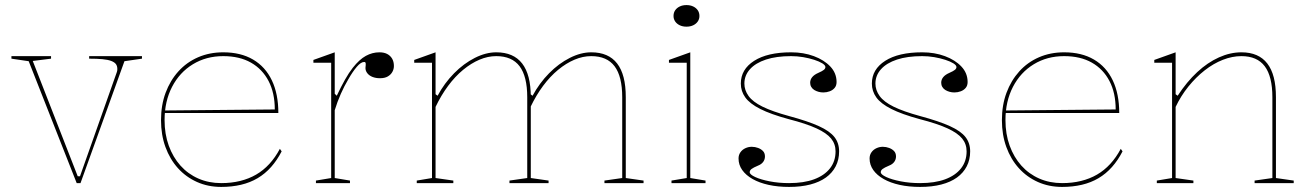

<svg xmlns="http://www.w3.org/2000/svg" viewBox="-20 -721 5154 756"><path d="M282 0 93 -480 25 -490V-500H181V-490L109 -481L286 -27H295L440 -437Q441 -439 441.5 -442.5Q442 -446 442 -449Q442 -461 436.5 -468.5Q431 -476 418 -481Q405 -486 383.5 -488Q362 -490 331 -490V-500H539V-490L470 -480L297 0Z M859 -515Q928 -515 976.5 -486.5Q1025 -458 1050.5 -404.5Q1076 -351 1076 -276H628V-286L1062 -290Q1062 -355 1037.5 -402Q1013 -449 968 -474.5Q923 -500 859 -500Q792 -500 739.5 -468Q687 -436 657.5 -379Q628 -322 628 -248Q628 -193 644.5 -147.5Q661 -102 690.5 -69Q720 -36 761 -18Q802 0 851 0Q891 0 925.5 -8.5Q960 -17 988.5 -33.5Q1017 -50 1040.5 -75.5Q1064 -101 1082 -135L1089 -125Q1071 -90 1047.5 -63.5Q1024 -37 994.5 -19.5Q965 -2 929 6.5Q893 15 851 15Q799 15 755.5 -4.5Q712 -24 680.5 -59Q649 -94 631.5 -142Q614 -190 614 -248Q614 -307 632 -355.5Q650 -404 682.5 -440Q715 -476 760 -495.5Q805 -515 859 -515Z M1224 0V-10L1284 -20V-474H1214V-485L1298 -515V-352L1306 -344Q1323 -380 1338.5 -407.5Q1354 -435 1369 -454Q1395 -487 1420.5 -501Q1446 -515 1474 -515Q1492 -515 1504.5 -508.5Q1517 -502 1524 -490Q1531 -478 1531 -461Q1531 -449 1525 -438Q1519 -427 1507 -420Q1495 -413 1476 -413Q1460 -413 1447 -418Q1434 -423 1426.5 -432.5Q1419 -442 1419 -453Q1419 -457 1419.5 -459.5Q1420 -462 1420 -465Q1420 -468 1420 -470Q1420 -477 1414 -477Q1401 -477 1384.5 -457.5Q1368 -438 1351 -408Q1336 -383 1322 -351.5Q1308 -320 1298 -287V-20L1358 -10V0Z M1621 0V-10L1681 -20V-474H1611V-485L1695 -515V-350L1703 -344Q1730 -394 1768 -432.5Q1806 -471 1849.5 -493Q1893 -515 1934 -515Q1968 -515 1993.5 -504Q2019 -493 2036 -471Q2053 -449 2061.5 -416Q2070 -383 2070 -338V-20L2140 -10V0H1986V-10L2056 -20V-338Q2056 -420 2026 -460Q1996 -500 1934 -500Q1901 -500 1868 -486Q1835 -472 1803.5 -446Q1772 -420 1744.5 -383Q1717 -346 1695 -300V-20L1765 -10V0ZM2360 0V-10L2430 -20V-338Q2430 -420 2400 -460Q2370 -500 2308 -500Q2275 -500 2242 -486Q2209 -472 2177.5 -446Q2146 -420 2118.5 -383Q2091 -346 2069 -300V-350L2077 -344Q2104 -394 2142 -432.5Q2180 -471 2223.5 -493Q2267 -515 2308 -515Q2342 -515 2367.5 -504Q2393 -493 2410 -471Q2427 -449 2435.5 -416Q2444 -383 2444 -338V-20L2514 -10V0Z M2683 -616Q2668 -616 2656.5 -621.5Q2645 -627 2638.5 -636.5Q2632 -646 2632 -658Q2632 -671 2638.5 -680.5Q2645 -690 2656.5 -695.5Q2668 -701 2683 -701Q2698 -701 2709.5 -695.5Q2721 -690 2727.5 -680.5Q2734 -671 2734 -658Q2734 -646 2727.5 -636.5Q2721 -627 2709.5 -621.5Q2698 -616 2683 -616ZM2624 0V-10L2684 -20V-474H2614V-485L2698 -515V-20L2758 -10V0Z M3087 15Q3043 15 3006.5 7Q2970 -1 2943.5 -16Q2917 -31 2902.5 -51.5Q2888 -72 2888 -97Q2888 -111 2895.5 -121.5Q2903 -132 2915 -137.5Q2927 -143 2940 -143Q2953 -143 2965 -138.5Q2977 -134 2984.5 -126Q2992 -118 2992 -105Q2992 -93 2985 -83.5Q2978 -74 2965 -69Q2946 -61 2939 -55.5Q2932 -50 2932 -43Q2932 -34 2953.5 -24Q2975 -14 3010.5 -7Q3046 0 3087 0Q3145 0 3185.5 -15Q3226 -30 3248 -58Q3270 -86 3270 -125Q3270 -154 3252.5 -175.5Q3235 -197 3195 -215.5Q3155 -234 3085 -252Q3015 -271 2973.5 -292Q2932 -313 2914.5 -337.5Q2897 -362 2897 -392Q2897 -448 2949.5 -481.5Q3002 -515 3095 -515Q3144 -515 3184.5 -500Q3225 -485 3249.5 -459Q3274 -433 3274 -398Q3274 -384 3266.5 -375Q3259 -366 3247 -361.5Q3235 -357 3222 -357Q3212 -357 3203 -359.5Q3194 -362 3186.5 -366.5Q3179 -371 3174.5 -378.5Q3170 -386 3170 -395Q3170 -420 3202 -434Q3218 -441 3224 -446Q3230 -451 3230 -457Q3230 -464 3218 -471.5Q3206 -479 3186 -485.5Q3166 -492 3142.5 -496Q3119 -500 3095 -500Q3037 -500 2996 -486.5Q2955 -473 2933 -448.5Q2911 -424 2911 -392Q2911 -366 2927.5 -343Q2944 -320 2982.5 -301Q3021 -282 3087 -264Q3161 -244 3204 -224.5Q3247 -205 3265.5 -181.5Q3284 -158 3284 -125Q3284 -92 3270.5 -66Q3257 -40 3232 -22Q3207 -4 3170.5 5.5Q3134 15 3087 15Z M3603 15Q3559 15 3522.5 7Q3486 -1 3459.5 -16Q3433 -31 3418.5 -51.5Q3404 -72 3404 -97Q3404 -111 3411.5 -121.5Q3419 -132 3431 -137.5Q3443 -143 3456 -143Q3469 -143 3481 -138.5Q3493 -134 3500.5 -126Q3508 -118 3508 -105Q3508 -93 3501 -83.5Q3494 -74 3481 -69Q3462 -61 3455 -55.5Q3448 -50 3448 -43Q3448 -34 3469.5 -24Q3491 -14 3526.5 -7Q3562 0 3603 0Q3661 0 3701.5 -15Q3742 -30 3764 -58Q3786 -86 3786 -125Q3786 -154 3768.5 -175.5Q3751 -197 3711 -215.5Q3671 -234 3601 -252Q3531 -271 3489.5 -292Q3448 -313 3430.5 -337.5Q3413 -362 3413 -392Q3413 -448 3465.5 -481.5Q3518 -515 3611 -515Q3660 -515 3700.5 -500Q3741 -485 3765.5 -459Q3790 -433 3790 -398Q3790 -384 3782.5 -375Q3775 -366 3763 -361.5Q3751 -357 3738 -357Q3728 -357 3719 -359.5Q3710 -362 3702.5 -366.5Q3695 -371 3690.5 -378.5Q3686 -386 3686 -395Q3686 -420 3718 -434Q3734 -441 3740 -446Q3746 -451 3746 -457Q3746 -464 3734 -471.5Q3722 -479 3702 -485.5Q3682 -492 3658.5 -496Q3635 -500 3611 -500Q3553 -500 3512 -486.5Q3471 -473 3449 -448.5Q3427 -424 3427 -392Q3427 -366 3443.5 -343Q3460 -320 3498.5 -301Q3537 -282 3603 -264Q3677 -244 3720 -224.5Q3763 -205 3781.5 -181.5Q3800 -158 3800 -125Q3800 -92 3786.5 -66Q3773 -40 3748 -22Q3723 -4 3686.5 5.5Q3650 15 3603 15Z M4170 -515Q4239 -515 4287.5 -486.5Q4336 -458 4361.5 -404.5Q4387 -351 4387 -276H3939V-286L4373 -290Q4373 -355 4348.5 -402Q4324 -449 4279 -474.5Q4234 -500 4170 -500Q4103 -500 4050.5 -468Q3998 -436 3968.5 -379Q3939 -322 3939 -248Q3939 -193 3955.5 -147.5Q3972 -102 4001.5 -69Q4031 -36 4072 -18Q4113 0 4162 0Q4202 0 4236.5 -8.5Q4271 -17 4299.5 -33.5Q4328 -50 4351.5 -75.5Q4375 -101 4393 -135L4400 -125Q4382 -90 4358.5 -63.5Q4335 -37 4305.5 -19.5Q4276 -2 4240 6.5Q4204 15 4162 15Q4110 15 4066.5 -4.5Q4023 -24 3991.5 -59Q3960 -94 3942.5 -142Q3925 -190 3925 -248Q3925 -307 3943 -355.5Q3961 -404 3993.5 -440Q4026 -476 4071 -495.5Q4116 -515 4170 -515Z M5074 -10V0H4920V-10L4990 -20V-338Q4990 -420 4960 -460Q4930 -500 4868 -500Q4832 -500 4795 -485.5Q4758 -471 4723.5 -444Q4689 -417 4659.5 -380.5Q4630 -344 4609 -300V-20L4679 -10V0H4535V-10L4595 -20V-474H4525V-485L4609 -515V-350L4617 -344Q4653 -399 4694 -437Q4735 -475 4779.5 -495Q4824 -515 4868 -515Q4902 -515 4927.5 -504Q4953 -493 4970 -471Q4987 -449 4995.5 -416Q5004 -383 5004 -338V-20Z"/></svg>

Font: Kalnia Thin
Style: Regular
Weight: 100
Version: Version 1.105